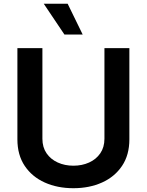

<svg xmlns="http://www.w3.org/2000/svg" viewBox="-20 -981 774 1012"><path d="M530.5 -727.3H661.9V-246.4Q661.9 -164.1 623.2 -106.5Q584.5 -49 517.8 -19Q451 11 366.8 11Q282.7 11 215.9 -19Q149.1 -49 110.4 -106.5Q71.7 -164.1 71.7 -246.4V-727.3H203.5V-249.6Q203.5 -204.9 225.3 -173.1Q247.2 -141.3 284.3 -124.5Q321.4 -107.6 366.8 -107.6Q412.6 -107.6 449.8 -124.5Q486.9 -141.3 508.7 -173.1Q530.5 -204.9 530.5 -249.6ZM415.8 -799H319.6L210.6 -961.3H336.6Z"/></svg>

Font: Inter UI Semi Bold
Style: Regular
Weight: 600
Designer: Rasmus Andersson
Foundry: rsms
Version: 3.2;8d6f07862